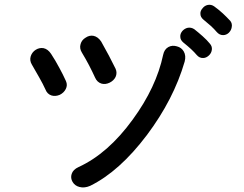

<svg xmlns="http://www.w3.org/2000/svg" viewBox="-20 -859 1040 820"><path d="M412.1 -681.6Q398.4 -702.1 378.9 -706.1Q361.3 -709 345.7 -698.2Q329.1 -688.5 324.2 -670.9Q318.4 -652.3 330.1 -633.8Q346.7 -606.4 360.4 -580.1Q375 -551.8 385.7 -528.3Q394.5 -507.8 413.1 -502Q429.7 -497.1 448.2 -505.9Q465.8 -514.6 473.6 -530.3Q481.4 -547.9 473.6 -565.4Q460 -592.8 445.3 -621.1Q428.7 -652.3 412.1 -681.6ZM198.2 -628.9Q184.6 -649.4 166 -653.3Q148.4 -656.2 132.8 -646.5Q117.2 -636.7 111.3 -619.1Q105.5 -600.6 116.2 -583Q132.8 -554.7 147.5 -528.3Q163.1 -501 173.8 -477.5Q181.6 -457 200.2 -451.2Q216.8 -446.3 235.4 -454.1Q252.9 -462.9 260.7 -478.5Q269.5 -495.1 261.7 -512.7Q249 -541 233.4 -569.3Q216.8 -600.6 198.2 -628.9ZM768.6 -595.7Q775.4 -621.1 764.6 -639.6Q754.9 -656.2 735.4 -661.1Q715.8 -667 699.2 -658.2Q681.6 -648.4 676.8 -625Q647.5 -486.3 546.9 -348.6Q441.4 -203.1 315.4 -145.5Q292 -134.8 286.1 -116.2Q280.3 -98.6 290 -82Q299.8 -65.4 319.3 -60.5Q340.8 -54.7 365.2 -65.4Q490.2 -127 607.4 -282.2Q721.7 -434.6 768.6 -595.7ZM809.6 -734.4Q795.9 -743.2 781.2 -740.2Q768.6 -737.3 758.8 -726.6Q749 -714.8 750 -702.1Q750 -688.5 762.7 -677.7Q783.2 -661.1 795.9 -649.4Q810.5 -635.7 820.3 -624Q832 -610.4 847.7 -611.3Q860.4 -611.3 872.1 -622.1Q882.8 -631.8 884.8 -646.5Q886.7 -661.1 876 -672.9Q864.3 -687.5 845.7 -704.1Q827.1 -720.7 809.6 -734.4ZM894.5 -832Q881.8 -840.8 867.2 -837.9Q853.5 -835 844.7 -823.2Q835 -812.5 835.9 -799.8Q835.9 -786.1 848.6 -775.4Q868.2 -758.8 880.9 -748Q895.5 -734.4 905.3 -722.7Q917 -709 932.6 -709Q946.3 -709 957 -718.8Q967.8 -729.5 969.7 -743.2Q972.7 -758.8 962.9 -770.5Q945.3 -789.1 931.6 -801.8Q911.1 -820.3 894.5 -832Z"/></svg>

Font: Gungsuh
Style: Regular
Weight: 400
Version: Version 2.21